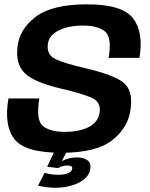

<svg xmlns="http://www.w3.org/2000/svg" viewBox="-20 -701 690 886"><path d="M237.5 165.5Q264.5 165.5 291 160Q317.5 154.5 340.2 143.8Q363 133 378 117Q393 101 396.5 80.5Q401.5 52.5 384.2 39Q367 25.5 335.5 25.5Q310.5 25.5 288.5 32.8Q266.5 40 254.5 49.5L248 74.5Q256.5 69.5 268.2 66Q280 62.5 290.5 62.5Q302.5 62.5 308.8 66.2Q315 70 313 79Q311 90.5 294.8 98Q278.5 105.5 249 105.5Q230 105.5 213.5 102.8Q197 100 185.5 97L155.5 156Q175 160.5 196.2 163Q217.5 165.5 237.5 165.5ZM248 74.5 287.5 0H230L197.5 68.5ZM263.5 4Q426.5 4 500 -55.5Q573.5 -115 583 -200Q594 -283.5 550.5 -319.2Q507 -355 373 -386.5Q283.5 -407 238.5 -427Q193.5 -447 201 -499Q207 -539 251.5 -561Q296 -583 363.5 -583Q429 -583 463.2 -557Q497.5 -531 481.5 -434H623.5Q643.5 -552 594 -616.5Q544.5 -681 381 -681Q219.5 -681 143.5 -622.5Q67.5 -564 60.5 -482Q52 -404 95 -362.5Q138 -321 268 -290.5Q354 -270.5 400.8 -251Q447.5 -231.5 439.5 -180.5Q433 -137.5 389.8 -115Q346.5 -92.5 279 -92.5Q211 -92.5 178 -119.5Q145 -146.5 161.5 -246.5H19Q-2.5 -121.5 46.8 -58.8Q96 4 263.5 4Z"/></svg>

Font: Anybody Thin SemiBold
Style: Italic
Weight: 600
Italic angle: -10°
Version: Version 1.113;gftools[0.9.25]